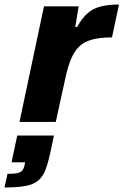

<svg xmlns="http://www.w3.org/2000/svg" viewBox="-73 -538 545 847"><path d="M13 0 121 -510H274L259 -419H267Q290 -460 315 -481Q340 -502 373.5 -510Q407 -518 452 -518L421 -373Q369 -373 333.5 -363.5Q298 -354 276 -332.5Q254 -311 239.5 -275.5Q225 -240 214 -187L173 0ZM-53 289 -40 229Q-11 229 4 225.5Q19 222 25.5 214Q32 206 35 191L38 178H-22L3 60H165L148 140Q138 185 126.5 214Q115 243 94.5 259.5Q74 276 39 282.5Q4 289 -53 289Z"/></svg>

Font: Saira Thin
Style: Bold Italic
Weight: 700
Italic angle: -12°
Version: Version 1.101